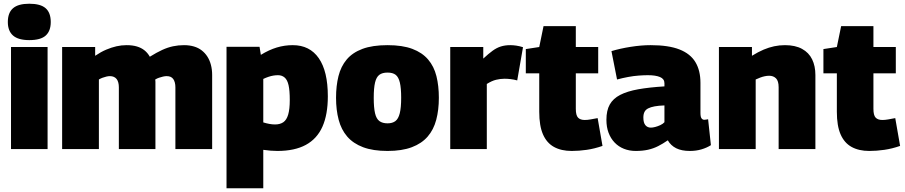

<svg xmlns="http://www.w3.org/2000/svg" viewBox="-20 -799 4851 1029"><path d="M137 -584Q78 -584 50 -608.5Q22 -633 22 -681Q22 -731 50 -755Q78 -779 137 -779Q197 -779 224.5 -755Q252 -731 252 -681Q252 -633 225 -608.5Q198 -584 137 -584ZM39 0V-547H235V0Z M313 0V-547H490V-500Q521 -521 549.5 -533Q578 -545 604.5 -551Q631 -557 658 -557Q690 -557 713.5 -550Q737 -543 754 -529.5Q771 -516 783 -495Q820 -518 849.5 -531.5Q879 -545 907.5 -551Q936 -557 966 -557Q995 -557 1019 -550Q1043 -543 1061 -529Q1079 -515 1091.5 -495.5Q1104 -476 1110.5 -451Q1117 -426 1117 -397V0H920V-331Q920 -345 917 -356.5Q914 -368 908.5 -375.5Q903 -383 894.5 -387Q886 -391 873 -391Q864 -391 853.5 -388.5Q843 -386 832.5 -382.5Q822 -379 812 -373Q813 -367 813 -360.5Q813 -354 813 -347V0H617V-331Q617 -345 614 -356.5Q611 -368 605 -375.5Q599 -383 590 -387Q581 -391 569 -391Q560 -391 550 -388.5Q540 -386 530 -382.5Q520 -379 510 -373V0Z M1194 210V-548H1371L1378 -505Q1422 -532 1463.5 -544.5Q1505 -557 1549 -557Q1640 -557 1688.5 -487Q1737 -417 1737 -283Q1737 -185 1708 -120Q1679 -55 1619 -22.5Q1559 10 1467 10Q1450 10 1430.5 8.5Q1411 7 1391 4V210ZM1454 -132Q1481 -132 1498.5 -144Q1516 -156 1524.5 -185Q1533 -214 1533 -263Q1533 -314 1526.5 -342.5Q1520 -371 1505.5 -383.5Q1491 -396 1470 -396Q1458 -396 1445.5 -394Q1433 -392 1419.5 -387.5Q1406 -383 1391 -376V-143Q1407 -138 1423 -135Q1439 -132 1454 -132Z M1781 -275Q1781 -339 1794 -391Q1807 -443 1838 -480Q1869 -517 1922.5 -537Q1976 -557 2057 -557Q2137 -557 2190 -537Q2243 -517 2274.5 -480Q2306 -443 2319 -391Q2332 -339 2332 -275Q2332 -210 2318 -157Q2304 -104 2272 -67Q2240 -30 2187 -10Q2134 10 2057 10Q1979 10 1926 -10Q1873 -30 1841 -67Q1809 -104 1795 -157Q1781 -210 1781 -275ZM1983 -275Q1983 -222 1990 -192Q1997 -162 2013.5 -150Q2030 -138 2057 -138Q2083 -138 2099 -150Q2115 -162 2122.5 -192Q2130 -222 2130 -275Q2130 -327 2123 -356.5Q2116 -386 2100.5 -398Q2085 -410 2057 -410Q2029 -410 2013 -398Q1997 -386 1990 -356.5Q1983 -327 1983 -275Z M2570 -547V-485Q2598 -511 2620 -527Q2642 -543 2664.5 -550Q2687 -557 2715 -557Q2730 -557 2747 -554.5Q2764 -552 2783 -546L2752 -368Q2734 -373 2716.5 -375Q2699 -377 2684 -377Q2662 -377 2639 -371.5Q2616 -366 2589 -349V0H2393V-547Z M3044 10Q2988 10 2949 -11.5Q2910 -33 2890 -79Q2870 -125 2870 -200V-406H2798V-536L2870 -547L2893 -659H3066V-547H3186V-406H3066V-216Q3066 -181 3078 -168.5Q3090 -156 3114 -156Q3128 -156 3145 -159Q3162 -162 3183 -166L3209 -17Q3166 -2 3124.5 4Q3083 10 3044 10Z M3230 -157Q3230 -207 3248 -239Q3266 -271 3304 -290.5Q3342 -310 3400.5 -320.5Q3459 -331 3541 -336V-353Q3541 -376 3517.5 -386Q3494 -396 3452 -396Q3431 -396 3403.5 -394Q3376 -392 3346.5 -386.5Q3317 -381 3287 -373L3257 -525Q3303 -539 3360 -548Q3417 -557 3467 -557Q3563 -557 3621.5 -534Q3680 -511 3707 -466Q3734 -421 3734 -355V-194Q3734 -172 3740 -164.5Q3746 -157 3754 -157Q3759 -157 3764.5 -158Q3770 -159 3775 -160L3790 -21Q3768 -7 3739.5 1.5Q3711 10 3677 10Q3633 10 3604 -4.5Q3575 -19 3559 -47Q3533 -29 3507.5 -16Q3482 -3 3453 3.5Q3424 10 3387 10Q3353 10 3324 -1.5Q3295 -13 3274 -35Q3253 -57 3241.5 -87.5Q3230 -118 3230 -157ZM3428 -169Q3428 -141 3439 -128Q3450 -115 3468 -115Q3478 -115 3491.5 -118.5Q3505 -122 3519 -128.5Q3533 -135 3541 -144V-234Q3510 -233 3488.5 -229Q3467 -225 3453.5 -218Q3440 -211 3434 -199Q3428 -187 3428 -169Z M3833 0V-547H4010V-500Q4044 -521 4072.5 -533Q4101 -545 4129 -551Q4157 -557 4187 -557Q4242 -557 4278.5 -537Q4315 -517 4332.5 -481Q4350 -445 4350 -397V0H4153V-331Q4153 -365 4139 -379Q4125 -393 4102 -393Q4091 -393 4079 -390.5Q4067 -388 4055 -383.5Q4043 -379 4030 -373V0Z M4639 10Q4583 10 4544 -11.5Q4505 -33 4485 -79Q4465 -125 4465 -200V-406H4393V-536L4465 -547L4488 -659H4661V-547H4781V-406H4661V-216Q4661 -181 4673 -168.5Q4685 -156 4709 -156Q4723 -156 4740 -159Q4757 -162 4778 -166L4804 -17Q4761 -2 4719.5 4Q4678 10 4639 10Z"/></svg>

Font: Georama ExtraCondensed Thin ExtraBold
Style: Regular
Weight: 800
Version: Version 1.001